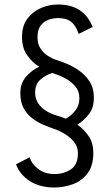

<svg xmlns="http://www.w3.org/2000/svg" viewBox="-20 -726 490 855"><path d="M221.5 109Q157.5 109 112.5 80Q67.5 51 51.5 5.5L111.5 -25.5Q121.5 4.5 150.8 26.8Q180 49 223 49Q264 49 295.5 28.2Q327 7.5 327 -44Q327 -73 309 -94.8Q291 -116.5 265.8 -131.2Q240.5 -146 218 -153Q199 -159.5 174 -170Q149 -180.5 125.2 -198Q101.5 -215.5 86 -243Q70.5 -270.5 70.5 -310.5Q70.5 -355 95.8 -384.2Q121 -413.5 154.5 -428.5Q125 -447 101.5 -479.2Q78 -511.5 78 -561Q78 -611 102 -643Q126 -675 162.8 -690.5Q199.5 -706 237.5 -706Q297.5 -706 335.5 -680Q373.5 -654 392.5 -606L330.5 -575Q318.5 -611 297.8 -628.2Q277 -645.5 238.5 -645.5Q217 -645.5 195.8 -638Q174.5 -630.5 160.8 -611.8Q147 -593 147 -559.5Q147 -530 160.5 -509.8Q174 -489.5 193.2 -477.2Q212.5 -465 229.5 -459.5Q245 -455 272.8 -444Q300.5 -433 329.5 -413.5Q358.5 -394 378.2 -364.2Q398 -334.5 398 -291.5Q398 -244.5 374.2 -215.5Q350.5 -186.5 324.5 -171Q352.5 -151.5 374 -121Q395.5 -90.5 395.5 -45Q395.5 12 370 45.8Q344.5 79.5 304.5 94.2Q264.5 109 221.5 109ZM233 -211.5Q240.5 -209 251 -205.8Q261.5 -202.5 273.5 -197.5Q297.5 -211 315.5 -233.8Q333.5 -256.5 333.5 -288Q333.5 -320 314.8 -342Q296 -364 269.8 -377.8Q243.5 -391.5 221.5 -398Q217 -399.5 212.5 -401Q185 -393 160.8 -372.2Q136.5 -351.5 136.5 -314.5Q136.5 -284.5 151.5 -263.8Q166.5 -243 189 -230Q211.5 -217 233 -211.5Z"/></svg>

Font: Trispace Condensed Light
Style: Regular
Weight: 300
Width: 3
Designer: Tyler Finck
Foundry: Etcetera Type Company
Version: Version 1.210; ttfautohint (v1.8.3)